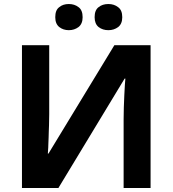

<svg xmlns="http://www.w3.org/2000/svg" viewBox="-20 -940 863 960"><path d="M89.8 -713.9H226.1V-369.1Q226.1 -354.5 225.1 -313.5Q224.6 -302.2 223.9 -282.2Q223.1 -262.2 223.1 -252.9Q222.7 -241.2 221.9 -223.1Q221.2 -205.1 221.2 -201.7Q220.7 -188.5 219.2 -171.9H222.2L551.8 -713.9H732.9V0H598.1V-342.8Q598.1 -358.4 599.1 -402.3Q599.6 -426.8 601.6 -464.8Q603 -492.7 604.5 -517.6Q605.5 -535.2 606.9 -546.9H603L272 0H89.8ZM256.3 -854Q256.3 -890.1 276.4 -904.3Q294.9 -919.9 324.2 -919.9Q352.5 -919.9 372.6 -904.3Q393.1 -889.6 393.1 -854Q393.1 -820.8 372.6 -804.7Q351.6 -789.1 324.2 -789.1Q296.4 -789.1 276.4 -804.7Q256.3 -820.8 256.3 -854ZM453.1 -854Q453.1 -889.6 473.1 -904.3Q492.2 -919.9 522 -919.9Q550.3 -919.9 570.3 -904.3Q591.3 -889.6 591.3 -854Q591.3 -820.8 570.8 -804.7Q549.8 -789.1 522 -789.1Q493.2 -789.1 473.1 -804.7Q453.1 -820.8 453.1 -854Z"/></svg>

Font: Droid Sans Thai
Style: Bold
Weight: 700
Designer: Steve Matteson
Foundry: Ascender Corporation
Version: Version 1.00